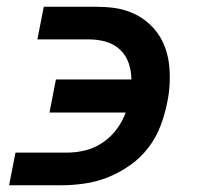

<svg xmlns="http://www.w3.org/2000/svg" viewBox="-20 -550 590 570"><path d="M7 0 26 -97H180Q206 -97 233 -103.5Q260 -110 284.5 -126.5Q309 -143 326.5 -166.5Q344 -190 353 -216H127L146 -314H370Q370 -339 362 -362.5Q354 -386 336.5 -402.5Q319 -419 295 -426Q271 -433 245 -433H91L110 -530H264Q292 -530 318.5 -526.5Q345 -523 369.5 -513Q394 -503 414 -487Q434 -471 448.5 -450.5Q463 -430 471.5 -405Q480 -380 482.5 -353.5Q485 -327 483.5 -299Q482 -271 476 -244Q469 -209 456 -175Q443 -141 420 -111Q397 -81 365.5 -59Q334 -37 300 -23.5Q266 -10 230.5 -5Q195 0 161 0Z"/></svg>

Font: Lode
Style: Bold Italic
Weight: 700
Italic angle: -11°
Monospace: yes
Designer: Belleve Invis
Foundry: Belleve Invis
Version: Version 29.2.0; ttfautohint (v1.8.3)